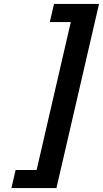

<svg xmlns="http://www.w3.org/2000/svg" viewBox="-20 -742 515 960"><path d="M262.2 198.2H37.1L58.1 107.9H163.1L334 -631.8H229L250 -722.2H475.1Z"/></svg>

Font: Perun
Style: Bold Italic
Weight: 700
Italic angle: -12°
Foundry: Copyright (c) Stefan Peev, Context Ltd, 2016
Version: Version 001.000